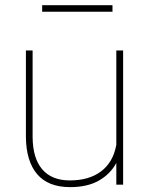

<svg xmlns="http://www.w3.org/2000/svg" viewBox="-20 -727 587 756"><path d="M464.8 0C464.8 0 464.8 -528.3 464.8 -528.3C464.8 -528.3 438 -528.3 438 -528.3C438 -528.3 438 -156.7 438 -156.7C438 -156.7 438 -156.7 438 -156.7C429.7 -110.8 409.7 -76.2 377.9 -52.2C346.2 -28.3 305.2 -16.6 254.9 -16.6C254.9 -16.6 254.9 -16.6 254.9 -16.6C207.5 -16.6 171.4 -31.2 146.5 -60.1C121.6 -88.9 108.9 -130.9 108.4 -187C108.4 -187 108.4 -528.3 108.4 -528.3C108.4 -528.3 82 -528.3 82 -528.3C82 -528.3 82 -188 82 -188C82 -188 82 -188 82 -188C82.5 -123.5 97.7 -74.7 126.5 -41C155.3 -7.3 198.2 9.8 255.9 9.8C255.9 9.8 255.9 9.8 255.9 9.8C301.8 9.8 339.8 1 369.6 -16.1C399.4 -33.2 422.4 -56.2 438 -85.4C438 -85.4 438 0 438 0C438 0 464.8 0 464.8 0ZM422.9 -706.5C422.9 -706.5 146 -706.5 146 -706.5C146 -706.5 146 -680.7 146 -680.7C146 -680.7 422.9 -680.7 422.9 -680.7C422.9 -680.7 422.9 -706.5 422.9 -706.5Z"/></svg>

Font: WOX
Style: Regular
Weight: 500
Designer: Google
Foundry: ""
Version: ""